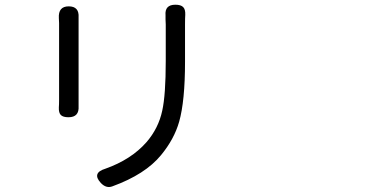

<svg xmlns="http://www.w3.org/2000/svg" viewBox="-20 -751 1540 798"><path d="M399.4 9.8Q360.4 -32.2 418 -49.8Q525.4 -87.9 588.9 -160.2Q638.7 -217.8 654.3 -291Q668.9 -356.4 668.9 -498V-649.4Q668.9 -656.2 668 -669.9Q668 -681.6 668 -687.5Q664.1 -731.4 709 -731.4Q731.4 -731.4 741.2 -721.7Q751 -711.9 750 -689.5Q749 -676.8 749 -649.4V-571.3V-494.1Q749 -331.1 724.6 -245.1Q704.1 -172.9 649.4 -106.4Q584 -26.4 447.3 23.4Q421.9 33.2 399.4 9.8ZM264.6 -263.7Q242.2 -263.7 232.9 -272.9Q223.6 -282.2 224.6 -304.7Q225.6 -315.4 225.6 -336.9V-655.3Q225.6 -668 224.6 -675.8Q221.7 -724.6 265.6 -724.6Q309.6 -724.6 306.6 -678.7Q306.6 -667 306.6 -655.3V-495.1V-335.9Q306.6 -323.2 306.6 -309.6Q309.6 -263.7 264.6 -263.7Z"/></svg>

Font: Bpmf GenSen Rounded R
Style: R
Weight: 400
Foundry: But Ko
Version: Version 1.320